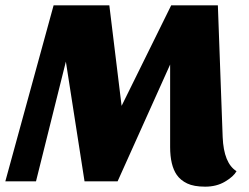

<svg xmlns="http://www.w3.org/2000/svg" viewBox="-33 -680 933 720"><path d="M-13 0 168 -660H377L423 -283L609 -660H784L802 -166Q806 -68 854 -38Q843 -18 811 1Q779 20 736.5 20Q694 20 669 8Q644 -4 630 -24Q605 -60 605 -129V-438L408 0H284L214 -449L102 0Z"/></svg>

Font: Sansita One
Style: Regular
Weight: 400
Version: Version 1.002